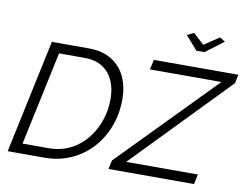

<svg xmlns="http://www.w3.org/2000/svg" viewBox="-93 -1050 1526 1182"><g transform="rotate(10 670.5 -458.5)"><path d="M986 -896 1028 -917 1096 -854 1190 -917 1224 -896 1111 -811H1061ZM666 -55 1246 -648H799L813 -710H1341L1329 -655L754 -62H1202L1189 0H654ZM175 -710H405Q493 -710 550.5 -673.5Q608 -637 636 -575.5Q664 -514 664 -438Q664 -344 633 -264Q602 -184 547 -125Q492 -66 417 -33Q342 0 254 0H24ZM267 -62Q342 -62 402 -91.5Q462 -121 504.5 -172.5Q547 -224 569.5 -289.5Q592 -355 592 -427Q592 -491 569.5 -541Q547 -591 502.5 -619.5Q458 -648 391 -648H231L106 -62Z"/></g></svg>

Font: Raleway
Style: Italic
Weight: 400
Italic angle: -12°
Designer: Matt McInerney, Pablo Impallari, Rodrigo Fuenzalida
Foundry: Matt McInerney, Pablo Impallari, Rodrigo Fuenzalida
Version: Version 4.026